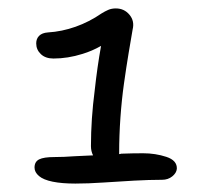

<svg xmlns="http://www.w3.org/2000/svg" viewBox="-20 -828 480 456"><path d="M159 -392Q127 -392 105 -396.5Q83 -401 72.5 -410Q62 -419 62 -430Q62 -444 73 -449.5Q84 -455 109 -455Q131 -455 158 -457Q179 -458 201 -459Q196 -469 196 -481Q196 -545 205 -614Q211 -669 220 -719Q199 -707 176 -700Q141 -689 107 -689Q88 -689 77 -699.5Q66 -710 66 -725Q66 -736 73 -743Q80 -750 94 -751Q127 -753 159.5 -764.5Q192 -776 221 -796Q229 -801 237 -804.5Q245 -808 255 -808Q275 -808 287.5 -793Q300 -778 295 -758Q291 -735 285.5 -702Q280 -669 274.5 -630Q269 -591 266 -548.5Q263 -506 263 -464Q263 -463 263 -462Q265 -462 268 -463Q295 -464 320 -464Q349 -464 375 -455.5Q401 -447 400 -427Q399 -417 389 -409Q379 -401 365 -401Q335 -401 298.5 -399Q262 -397 225.5 -394.5Q189 -392 159 -392Z"/></svg>

Font: Shantell Sans Light Light
Style: Regular
Weight: 300
Version: Version 1.008;[ac192a2d6]